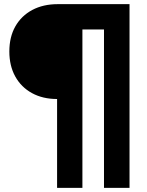

<svg xmlns="http://www.w3.org/2000/svg" viewBox="-20 -725 708 925"><path d="M255 180V-248Q186 -248 134 -276.5Q82 -305 53.5 -356.5Q25 -408 25 -477Q25 -547 54 -598Q83 -649 135.5 -677Q188 -705 258 -705H604V180H481V-583H377V180Z"/></svg>

Font: Nunito Sans 12pt ExtraLight 12pt Black
Style: Regular
Weight: 900
Version: Version 3.101;gftools[0.9.27]